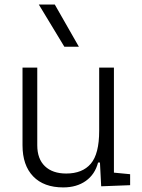

<svg xmlns="http://www.w3.org/2000/svg" viewBox="-20 -815 626 845"><path d="M258.3 9.8Q172.9 9.8 126 -38.8Q79.1 -87.4 79.1 -175.8V-517.6H144V-175.8Q144 -115.7 177.7 -83.5Q211.4 -51.3 271.5 -51.3Q342.8 -51.3 379.6 -94.5Q416.5 -137.7 416.5 -239.3V-517.6H481.4V-55.2L552.7 -48.3V0L425.3 4.9L419.9 -99.6H411.6Q397.9 -47.4 357.7 -18.8Q317.4 9.8 258.3 9.8ZM263.2 -609.4 150.9 -794.9H221.2L327.1 -609.4Z"/></svg>

Font: Cascadia Code NF Light
Style: Regular
Weight: 300
Monospace: yes
Designer: Aaron Bell
Foundry: Saja Typeworks
Version: Version 2404.023; ttfautohint (v1.8.4)